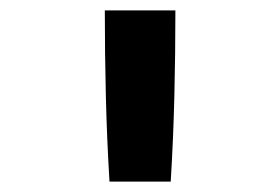

<svg xmlns="http://www.w3.org/2000/svg" viewBox="-20 -792 540 370"><path d="M191 -442Q186 -524 184 -606.5Q182 -689 182 -772H318Q318 -689 316 -606.5Q314 -524 309 -442Z"/></svg>

Font: Iosevka Curly Extrabold
Style: Regular
Weight: 800
Monospace: yes
Designer: Belleve Invis
Foundry: Belleve Invis
Version: Version 22.1.2; ttfautohint (v1.8.4)